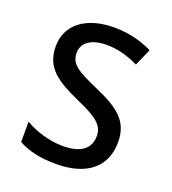

<svg xmlns="http://www.w3.org/2000/svg" viewBox="-108 -628 644 720"><g transform="rotate(20 214.0 -268.0)"><path d="M387 -147C387 -231 334 -268 245 -307C156 -346 126 -364 126 -409C126 -449 161 -475 223 -475C268 -475 311 -462 350 -443L380 -511C335 -533 285 -546 227 -546C118 -546 44 -494 44 -405C44 -319 100 -284 191 -243C279 -205 304 -181 304 -140C304 -92 270 -62 196 -62C140 -62 82 -82 45 -104V-23C82 -2 130 10 196 10C314 10 387 -44 387 -147Z"/></g></svg>

Font: Noto Sans Gurmukhi UI SemiCondensed
Style: Regular
Weight: 400
Width: 4
Designer: Jelle Bosma - Monotype Design Team
Foundry: Monotype Imaging Inc.
Version: Version 2.004